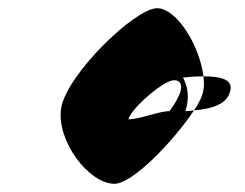

<svg xmlns="http://www.w3.org/2000/svg" viewBox="-20 -742 597 468"><path d="M129 -478C117 -398 197 -294 259 -294C302 -294 399 -393 453 -473C447 -472 439 -471 432 -471C443 -506 437 -532 426 -553C443 -555 460 -556 476 -556C466 -633 410 -722 363 -722C309 -722 142 -560 129 -478ZM293 -451C300 -477 362 -530 389 -542C416 -555 431 -538 415 -507C410 -495 402 -483 393 -471H392C368 -471 323 -452 293 -451ZM453 -473C498 -477 536 -488 542 -524C546 -549 516 -556 476 -556C477 -545 478 -534 476 -524C474 -509 466 -492 453 -473Z"/></svg>

Font: Ampere
Style: SCSuCndIta
Weight: 400
Version: Version 1